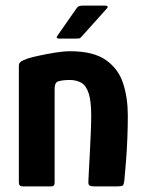

<svg xmlns="http://www.w3.org/2000/svg" viewBox="-20 -662 509 682"><path d="M61 0Q47 0 47 -13Q47 -117 47 -220.5Q47 -324 47 -428Q47 -438 54 -443Q61 -448 81 -455Q94 -459 119.5 -464.5Q145 -470 175 -475Q205 -480 229 -480Q312 -480 356.5 -448.5Q401 -417 417.5 -365.5Q434 -314 434 -252Q434 -215 432.5 -174.5Q431 -134 428 -95Q425 -56 422 -24Q420 -6 416 -3Q412 0 398 0H316Q302 0 297.5 -3.5Q293 -7 294 -19Q294 -23 295.5 -50.5Q297 -78 299 -116Q301 -154 302.5 -191Q304 -228 304 -251Q304 -303 295 -330.5Q286 -358 269 -368Q252 -378 226 -378Q216 -378 207 -377Q198 -376 191 -374Q182 -373 178 -366Q174 -359 174 -343Q174 -301 174 -246Q174 -191 174 -132Q174 -73 174 -13Q174 0 163 0ZM191 -525Q182 -525 181.5 -528.5Q181 -532 188 -541L253 -634Q258 -642 274 -642H354Q360 -642 362 -639Q364 -636 357 -629L270 -532Q265 -526 261 -525.5Q257 -525 249 -525Z"/></svg>

Font: Glory Thin
Style: Bold
Weight: 700
Version: Version 1.011